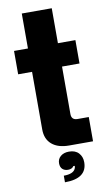

<svg xmlns="http://www.w3.org/2000/svg" viewBox="-103 -813 605 1060"><g transform="rotate(-10 199.0 -283.5)"><path d="M230 0Q168 0 133.5 -29.5Q99 -59 99 -113V-436H21V-567H99V-763H267V-567H365V-436H267V-170Q267 -136 301 -136H364V0ZM172 159Q226 159 238 131Q241 125 241 116H233Q224 131 201 131Q182 131 170 120Q158 109 158 87Q158 63 176 48Q194 33 223 33Q258 33 277 53.5Q296 74 296 105Q296 196 172 196Z"/></g></svg>

Font: Open Sauce Sans Black
Style: Regular
Weight: 900
Designer: Alfredo Marco Pradil
Foundry: Creative Sauce Fz LLC
Version: Version 1.477